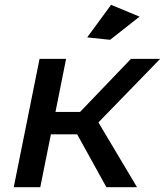

<svg xmlns="http://www.w3.org/2000/svg" viewBox="-20 -776 684 796"><path d="M421 0 300 -219H191L147 0H37L144 -532H254L210 -312H312L523 -532H644L388 -268.5L548 0ZM440.5 -756 558.5 -707 436.5 -611 341.5 -621Z"/></svg>

Font: Argentum Sans
Style: Italic
Weight: 400
Italic angle: -11.3099°
Designer: Julieta Ulanovsky, Owen Earl, Rasmus Andersson, Cristiano Sobral
Foundry: The Argentum Sans Project Authors
Version: Version 3.131; ttfautohint (v1.8.4.7-5d5b-dirty)